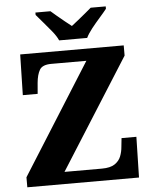

<svg xmlns="http://www.w3.org/2000/svg" viewBox="-61 -981 818 1031"><g transform="rotate(-5 348.0 -465.5)"><path d="M44 0V-54L419 -649H230Q182 -649 167 -623.5Q152 -598 148 -554L143 -495H63L68 -714H626V-659L250 -65H452Q497 -65 521 -81Q545 -97 554.5 -121.5Q564 -146 566 -172L571 -219H651L646 0ZM283 -771Q273 -794 251.5 -820.5Q230 -847 207.5 -873Q185 -899 169 -918V-931H250Q262 -921 281.5 -904Q301 -887 322 -870.5Q343 -854 358 -842Q373 -854 394 -870.5Q415 -887 435 -904Q455 -921 467 -931H548V-918Q533 -899 510 -873Q487 -847 466 -820.5Q445 -794 434 -771Z"/></g></svg>

Font: Noto Serif Bengali ExtraBold
Style: Regular
Weight: 800
Designer: Juan Bruce, Universal Thirst, Indian Type Foundry and the Monotype Design Team.
Foundry: Monotype Imaging Inc.
Version: Version 2.003